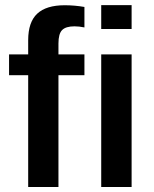

<svg xmlns="http://www.w3.org/2000/svg" viewBox="-20 -745 614 765"><path d="M504.4 -724.6V-629.4H383.3V-724.6ZM212.9 -445.3V0H92.3V-445.3H16.1V-528.3H92.3V-585Q92.3 -656.7 128.2 -690.4Q164.1 -724.1 237.8 -724.1Q276.9 -724.1 316.4 -717.3V-635.7Q295.4 -640.1 276.9 -640.1Q242.2 -640.1 227.5 -625.2Q212.9 -610.4 212.9 -571.8V-528.3H316.4V-445.3ZM504.4 -528.3V0H383.3V-528.3Z"/></svg>

Font: Arimo SemiBold
Style: Regular
Weight: 600
Designer: Steve Matteson
Foundry: Monotype Imaging Inc.
Version: Version 1.33